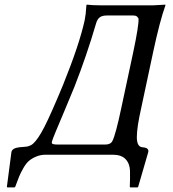

<svg xmlns="http://www.w3.org/2000/svg" viewBox="-20 -668 748 829"><path d="M434.6 -43.9Q457.5 -43.9 465.3 -59.1Q479.5 -86.9 503.4 -200.2L555.7 -444.8Q580.1 -560.5 578.1 -587.9Q573.7 -595.2 569.6 -598.1Q565.4 -601.1 554.7 -601.1H440.9Q420.9 -601.1 410.4 -593Q399.9 -585 394.5 -565.9Q354.5 -428.7 301.3 -293Q282.2 -246.1 257.6 -187.7Q232.9 -129.4 219.5 -97.2Q206.1 -64.9 204.1 -56.2Q202.1 -48.3 208.5 -46.1Q214.8 -43.9 228.5 -43.9ZM178.2 0Q154.8 0 136 8.1Q117.2 16.1 104.7 26.9Q92.3 37.6 80.6 58.3Q68.8 79.1 62.3 95Q55.7 110.8 45.9 138.2L43 141.1H11.2L9.8 138.2L29.3 -11.2Q32.7 -28.8 64 -32.2Q67.9 -32.7 78.6 -33.4Q89.4 -34.2 94.7 -34.9Q100.1 -35.6 107.9 -38.6Q115.7 -41.5 122.1 -46.9Q144 -65.9 172.1 -120.8Q200.2 -175.8 252 -300.8Q323.2 -477.1 345.7 -581.1Q350.6 -604 353 -645L354.5 -647.9Q380.9 -645 415 -645H641.1L693.8 -647.9L694.3 -645Q669.9 -577.1 641.6 -444.8L589.4 -200.2Q570.8 -117.7 570.8 -75.9Q570.8 -34.2 594.7 -32.2Q611.8 -30.8 616.9 -25.1Q622.1 -19.5 620.1 -11.2L576.7 138.2L574.2 141.1H542L540.5 138.2Q542 100.6 541.3 69.8Q540.5 39.1 522.5 19.5Q504.4 0 466.8 0Z"/></svg>

Font: Linux Biolinum O
Style: Italic
Weight: 400
Italic angle: -12°
Designer: Philipp H. Poll
Foundry: Philipp H. Poll
Version: Version 1.1.3